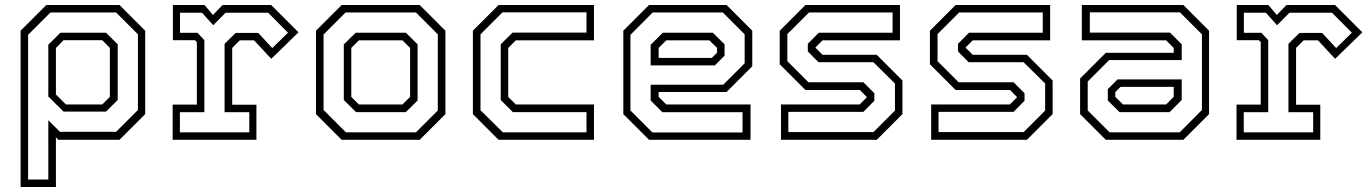

<svg xmlns="http://www.w3.org/2000/svg" viewBox="-20 -560 5492 769"><path d="M62.5 189V-437L165.5 -540H458.5L561.5 -437V-103L458.5 0H213.5L204 -10V189ZM92.5 159H173.5V-78.5L220 -32H445L532.5 -119.5V-422.5L445 -510H182L92.5 -420.5ZM244 -141.5H389.5L420 -172V-368L389.5 -399H234.5L204 -368V-181.5ZM234.5 -113 173.5 -173.5V-381L222 -429H404.5L451.5 -382.5V-159.5L404.5 -113Z M671.5 0V-141H768.5V-391.5L761 -399H672.5V-540H799L833 -500L871.5 -540H1066L1175.5 -430.5L1066.5 -324.5L997.5 -398.5H940.5L910 -368V-140.5H1007V0ZM700.5 -30H978.5V-110.5H879.5V-384.5L923.5 -428H1014.5L1070.5 -367.5L1133.5 -429L1054 -509H883.5L834 -459L789 -509H701V-428.5H771L798.5 -399V-110.5H700.5Z M1348.5 0 1245.5 -103V-437L1348.5 -540H1661L1764 -437V-103L1661 0ZM1365.5 -30H1646L1733.5 -117.5V-422.5L1646 -510H1364L1276 -422V-119.5ZM1406 -111 1357 -159.5V-382L1404.5 -429H1605.5L1652.5 -382.5V-157.5L1605.5 -111ZM1417.5 -141.5H1592L1622.5 -172V-368L1592 -398.5H1417.5L1387 -368V-172Z M1977 0 1874 -103V-437L1977 -540H2359V-398.5H2046L2015.5 -368V-172L2046 -141.5H2359V0ZM1994 -30H2329V-111H2034L1985.5 -159.5V-382.5L2033 -429.5H2329V-510.5H1992.5L1904.5 -422.5V-118.5Z M2890 -540 2993 -437V-294.5L2890 -191.5H2618V-172L2648.5 -141.5H2986V0H2579.5L2476.5 -103V-437L2579.5 -540ZM2835 -429 2882 -382.5V-337L2843 -298H2586V-380.5L2634.5 -429ZM2875 -510H2594L2505 -420.5V-117.5L2593 -29.5H2954V-110.5H2633L2586 -157.5V-220.5H2876.5L2962.5 -306.5V-422.5ZM2821 -398.5H2648.5L2618 -368V-328H2831L2852 -349V-368Z M3108 0V-141.5H3423L3453.5 -172V-169.5L3424 -199.5H3206L3103 -302.5V-437L3206 -540H3584.5V-398.5H3274.5L3244 -368V-371L3274.5 -340.5H3491.5L3594.5 -237.5V-103L3491.5 0ZM3137.5 -31H3478.5L3564.5 -117V-225.5L3478 -311H3258L3215.5 -354V-384.5L3259.5 -429H3555V-510H3220L3133.5 -423.5V-315L3218 -230.5H3438L3482 -186.5V-156.5L3438 -112H3137.5Z M3709.5 0V-141.5H4024.5L4055 -172V-169.5L4025.5 -199.5H3807.5L3704.5 -302.5V-437L3807.5 -540H4186V-398.5H3876L3845.5 -368V-371L3876 -340.5H4093L4196 -237.5V-103L4093 0ZM3739 -31H4080L4166 -117V-225.5L4079.5 -311H3859.5L3817 -354V-384.5L3861 -429H4156.5V-510H3821.5L3735 -423.5V-315L3819.5 -230.5H4039.5L4083.5 -186.5V-156.5L4039.5 -112H3739Z M4409 0 4306 -103V-245.5L4409 -348.5H4681V-368L4650.5 -398.5H4313V-540H4719.5L4822.5 -437V-103L4719.5 0ZM4464 -111 4417 -157.5V-203L4456 -242H4713V-159.5L4664.5 -111ZM4424 -30H4705L4794 -119.5V-422.5L4706 -510.5H4345V-429.5H4666L4713 -382.5V-319.5H4422.5L4336.5 -233.5V-117.5ZM4478 -141.5H4650.5L4681 -172V-212H4468L4447 -191V-172Z M4932.5 0V-141H5029.5V-391.5L5022 -399H4933.5V-540H5060L5094 -500L5132.5 -540H5327L5436.5 -430.5L5327.5 -324.5L5258.5 -398.5H5201.5L5171 -368V-140.5H5268V0ZM4961.5 -30H5239.5V-110.5H5140.5V-384.5L5184.5 -428H5275.5L5331.5 -367.5L5394.5 -429L5315 -509H5144.5L5095 -459L5050 -509H4962V-428.5H5032L5059.5 -399V-110.5H4961.5Z"/></svg>

Font: Tourney Thin Light
Style: Regular
Weight: 300
Version: Version 1.015